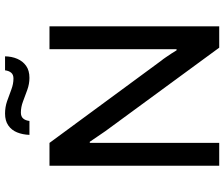

<svg xmlns="http://www.w3.org/2000/svg" viewBox="-85 -821 906 776"><g transform="rotate(-90 368.0 -433.0)"><path d="M86.1 0V-686H178.4L510.9 -234.1Q516.4 -227.7 524.3 -216Q532.2 -204.4 540.1 -192.5Q547.9 -180.7 552.6 -172.4H557.2Q557.2 -188.2 557.2 -203.5Q557.2 -218.8 557.2 -234.1V-686H649.6V0H563.3L226.1 -459.9Q218.6 -470.5 205.1 -490.6Q191.6 -510.6 183 -523.1H178.5Q178.5 -507.3 178.5 -491.8Q178.5 -476.2 178.5 -459.9V0ZM210.9 -767Q211.9 -794.4 220.9 -816.8Q229.9 -839.2 248.9 -852.4Q267.8 -865.6 297.1 -865.6Q323.1 -865.6 347 -857.4Q370.9 -849.1 393.8 -840.3Q416.7 -831.6 438.8 -831.6Q454.2 -831.6 462 -840.7Q469.8 -849.8 471.8 -865.6H528.3Q527.9 -838.8 518.4 -816.4Q508.9 -794.1 490 -780.5Q471.1 -767 441.2 -767Q416.7 -767 392.5 -775.8Q368.4 -784.6 345.7 -793.1Q323.1 -801.6 301 -801.6Q285.2 -801.6 277.2 -792.5Q269.1 -783.4 267.1 -767Z"/></g></svg>

Font: Archivo Variable SemiBold
Style: Regular
Weight: 600
Designer: Hector Gatti
Foundry: Omnibus-Type
Version: Version 2.001